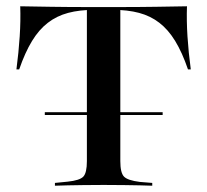

<svg xmlns="http://www.w3.org/2000/svg" viewBox="-20 -591 659 611"><path d="M302.4 -2.4Q271.8 -2.4 244.8 -2Q217.7 -1.6 195.6 -1.2Q173.4 -0.8 154.8 0V-8.9L195.2 -12.9Q233.9 -16.9 245.2 -29Q256.5 -41.1 256.5 -78.2V-201.6H362.9V-78.2Q362.9 -41.1 374.6 -29Q386.3 -16.9 425 -12.1L464.5 -8.9V0Q447.6 -0.8 424.6 -1.2Q401.6 -1.6 375 -2Q348.4 -2.4 317.7 -2.4H310.5ZM280.6 -559.7Q233.1 -559.7 196.8 -550Q160.5 -540.3 132.3 -518.5Q104 -496.8 81.9 -460.5Q59.7 -424.2 41.1 -370.2H32.3Q39.5 -425 42.7 -475Q46 -525 44.4 -571Q87.1 -570.2 142.3 -569.4Q197.6 -568.5 275.8 -568.5H343.5Q421.8 -568.5 477 -569.4Q532.3 -570.2 575 -571Q573.4 -525 576.6 -475Q579.8 -425 587.1 -370.2H578.2Q559.7 -424.2 537.5 -460.5Q515.3 -496.8 487.1 -518.5Q458.9 -540.3 422.6 -550Q386.3 -559.7 338.7 -559.7ZM256.5 -201.6V-562.9H362.9V-201.6ZM122.6 -225V-233.9H497.6V-225Z"/></svg>

Font: Playfair 144pt SemiExpanded SemiBold
Style: Regular
Weight: 600
Width: 6
Designer: Claus Eggers Sørensen
Foundry: Claus Eggers Sørensen
Version: Version 2.203